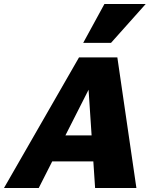

<svg xmlns="http://www.w3.org/2000/svg" viewBox="-51 -947 766 967"><path d="M428 0 391 -556H426L144 0H-31L347 -658H540L636 0ZM111 -134 188 -265H489L525 -134ZM368 -731 475 -927H683L508 -731Z"/></svg>

Font: Ysabeau Infant Black
Style: Italic
Weight: 900
Italic angle: -12°
Designer: Christian Thalmann (Catharsis Fonts)
Version: Version 2.001;gftools[0.9.30]; featfreeze: ss01,ss02,lnum